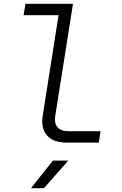

<svg xmlns="http://www.w3.org/2000/svg" viewBox="-20 -750 640 1010"><path d="M330 0Q260 0 227 -38Q194 -76 205 -143L288 -670H104L114 -730H364L271 -143Q264 -103 282 -81.5Q300 -60 339 -60H509L500 0ZM143 240 258 95H339L211 240Z"/></svg>

Font: JetBrains Mono NL ExtraLight
Style: Italic
Weight: 200
Italic angle: -9°
Monospace: yes
Designer: Philipp Nurullin, Konstantin Bulenkov
Foundry: JetBrains
Version: Version 2.305; ttfautohint (v1.8.4.7-5d5b)